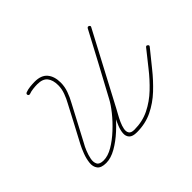

<svg xmlns="http://www.w3.org/2000/svg" viewBox="-118 -778 1003 1003"><g transform="rotate(-45 383.5 -276.5)"><path d="M135 -533Q132 -542 141 -546Q156 -552 175 -554Q194 -556 210 -556Q210 -556 210 -556Q210 -556 210 -556Q210 -556 210 -556Q210 -556 210 -556Q258 -556 280.5 -529Q303 -502 303 -456Q303 -426 292.5 -397Q282 -368 268 -343Q242 -294 216 -244.5Q190 -195 164 -146Q156 -133 146.5 -110Q137 -87 132.5 -64Q128 -41 136.5 -25.5Q145 -10 174 -10Q206 -10 242.5 -31.5Q279 -53 315 -86.5Q351 -120 379 -155Q407 -190 421 -217Q467 -302 512.5 -387Q558 -472 603 -557Q608 -565 616 -561Q625 -556 620 -548Q568 -450 516 -351.5Q464 -253 412 -155Q407 -145 397 -127.5Q387 -110 378 -90Q369 -70 365.5 -52Q362 -34 369.5 -22Q377 -10 401 -10Q461 -10 510.5 -34.5Q560 -59 601.5 -98.5Q643 -138 679 -184Q715 -230 749 -272Q755 -279 762 -273Q770 -267 764 -260Q728 -216 690.5 -169Q653 -122 610 -81.5Q567 -41 515.5 -16Q464 9 401 9Q369 9 356.5 -4.5Q344 -18 345.5 -39Q347 -60 356.5 -83.5Q366 -107 377 -128.5Q388 -150 396 -163Q448 -262 499.5 -360Q551 -458 603 -557Q608 -565 616 -561Q625 -556 620 -548Q575 -463 529.5 -378Q484 -293 438 -208Q423 -179 393 -142Q363 -105 325.5 -70.5Q288 -36 248.5 -13.5Q209 9 174 9Q137 9 123.5 -9Q110 -27 113 -54Q116 -81 126.5 -108.5Q137 -136 147 -155Q173 -204 199 -253Q225 -302 251 -352Q264 -375 274 -402Q284 -429 284 -456Q284 -494 267 -515.5Q250 -537 210 -537Q210 -537 210 -537Q210 -537 210 -537Q210 -537 210 -537Q210 -537 210 -537Q196 -537 178.5 -535Q161 -533 148 -528Q139 -525 135 -533Z"/></g></svg>

Font: FRB American Cursive Guidelines Extralight
Style: Italic
Weight: 200
Italic angle: -25°
Version: Version 2.0;Modular Font Editor K font №1